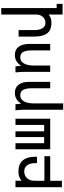

<svg xmlns="http://www.w3.org/2000/svg" viewBox="990 -1805 1020 3040"><g transform="rotate(-90 1500.0 -285.0)"><path d="M56 -550H158V-453.5Q191.5 -480 225 -491.8Q258.5 -503.5 304 -503.5Q421 -503.5 479.5 -435.2Q538 -367 538 -238V-210H437.5V-241Q437.5 -289.5 422.8 -328Q408 -366.5 378.8 -388.8Q349.5 -411 307 -411Q261.5 -411 227.5 -389.8Q193.5 -368.5 175.8 -334.2Q158 -300 158 -261L157.5 -92H546.5V0H157.5V185H56Z M1140 0H657V-550H753V-96H849.5V-550H941V-96H1042V-550H1140Z M1274 -550H1370L1379.5 -459Q1408 -508 1451.2 -533.8Q1494.5 -559.5 1549 -559.5Q1634.5 -559.5 1679.2 -500.2Q1724 -441 1724 -334.5V0H1622.5V-294.5Q1622.5 -374.5 1599.2 -424.2Q1576 -474 1511.5 -474Q1465 -474 1436 -443Q1407 -412 1394.8 -363.8Q1382.5 -315.5 1382.5 -260.5V205.5H1282.5V-413.5Q1282.5 -447.5 1280.5 -475.5Q1278.5 -503.5 1274 -550Z M1874 -550H1969.5L1979 -459Q2007.5 -508 2050.8 -533.8Q2094 -559.5 2148.5 -559.5Q2234 -559.5 2279 -500.2Q2324 -441 2324 -334.5V0H2222V-294.5Q2222 -374.5 2198.8 -424.2Q2175.5 -474 2111 -474Q2064.5 -474 2035.8 -443Q2007 -412 1994.5 -363.8Q1982 -315.5 1982 -260.5V0H1882V-413.5Q1882 -447 1880.2 -473.5Q1878.5 -500 1874 -550Z M2658 19.5Q2583.5 19.5 2535.8 -9.2Q2488 -38 2464.5 -99Q2441 -160 2441 -257V-500.5H2543.5V-253.5Q2543.5 -169 2573.2 -122.2Q2603 -75.5 2660 -75.5Q2695.5 -75.5 2725.2 -93.8Q2755 -112 2772.5 -145.2Q2790 -178.5 2790 -221.5V-775H2892.5V102H2958.5V196H2790V-23.5Q2760 -1 2729.5 9.2Q2699 19.5 2658 19.5Z"/></g></svg>

Font: JuliaMono Medium
Style: Regular
Weight: 500
Monospace: yes
Designer: cormullion
Foundry: corm
Version: Version 0.054; ttfautohint (v1.8.4)